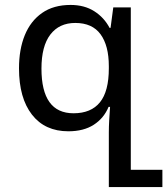

<svg xmlns="http://www.w3.org/2000/svg" viewBox="-20 -522 678 778"><path d="M421 236V14Q421 -8 422.5 -35Q424 -62 426 -89H420Q401 -43 360 -16.5Q319 10 257 10Q162 10 109.5 -57.5Q57 -125 57 -245Q57 -322 80.5 -379.5Q104 -437 150.5 -469.5Q197 -502 266 -502Q322 -502 362 -476.5Q402 -451 424 -409H428L439 -492H510V166H638V236ZM278 -63Q349 -63 385 -107.5Q421 -152 421 -245V-254Q421 -337 387.5 -383Q354 -429 285 -429Q220 -429 184 -382Q148 -335 148 -244Q148 -63 278 -63Z"/></svg>

Font: Noto Sans Living
Style: Regular
Weight: 400
Designer: Monotype Design Team
Foundry: Monotype Imaging Inc.
Version: Version 2.013; ttfautohint (v1.8.4.7-5d5b)